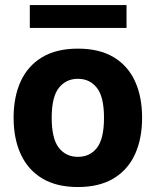

<svg xmlns="http://www.w3.org/2000/svg" viewBox="-20 -733 614 758"><path d="M287.6 -421.9Q334.5 -421.9 362.5 -386.2Q390.6 -350.6 390.6 -268.1Q390.6 -185.5 363 -149.7Q335.4 -113.8 287.6 -113.8Q240.2 -113.8 212.2 -149.7Q184.1 -185.5 184.1 -268.1Q184.1 -350.6 212.4 -386.2Q240.7 -421.9 287.6 -421.9ZM287.6 -541Q203.1 -541 146.7 -507.3Q90.3 -473.6 62 -412.4Q33.7 -351.1 33.7 -268.1Q33.7 -185.1 62.3 -123.5Q90.8 -62 147.2 -28.3Q203.6 5.4 287.6 5.4Q371.6 5.4 428 -28.3Q484.4 -62 512.7 -123.5Q541 -185.1 541 -268.1Q541 -351.1 512.9 -412.4Q484.9 -473.6 428.5 -507.3Q372.1 -541 287.6 -541ZM479.5 -712.9H97.7V-622.6H479.5Z"/></svg>

Font: Estedad-FD-VF Thin
Style: Regular
Weight: 100
Designer: Amin Abedi
Version: Version 5.0